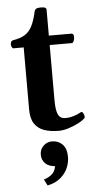

<svg xmlns="http://www.w3.org/2000/svg" viewBox="-61 -673 504 1003"><g transform="rotate(-5 190.5 -171.0)"><path d="M230 14.6Q188 14.6 155.3 3.7Q122.6 -7.3 104 -34.4Q85.4 -61.5 85.4 -108.9V-435.5H31.7Q26.4 -436 23.2 -442.9Q20 -449.7 20 -455.6Q20 -474.6 32.7 -477.5Q71.3 -483.9 95 -498Q118.7 -512.2 133.5 -541Q148.4 -569.8 159.2 -619.1Q161.1 -627 168.2 -631.3Q175.3 -635.7 191.9 -635.7Q209.5 -635.7 215.6 -631.8Q221.7 -627.9 221.7 -620.6V-485.4H340.8Q346.7 -484.9 349.6 -479.7Q352.5 -474.6 352.5 -468.8Q352.5 -454.6 348.1 -445.3Q343.8 -436 338.4 -436H221.7V-149.9Q221.7 -108.4 227.3 -86.7Q232.9 -64.9 243.7 -56.9Q254.4 -48.8 270 -48.8Q292 -48.8 313.2 -55.2Q334.5 -61.5 352.5 -71.8Q358.9 -75.7 364 -68.4Q369.1 -61 370.8 -51.8Q372.6 -42.5 369.1 -40Q357.9 -27.8 333.7 -15.4Q309.6 -2.9 281.7 5.9Q253.9 14.6 230 14.6ZM189.9 66.4Q222.7 66.4 244.4 88.6Q266.1 110.8 266.1 154.8Q266.1 183.6 253.7 212.4Q241.2 241.2 214.8 263.2Q188.5 285.2 147 293.9L130.4 261.2Q160.2 252.4 177.5 234.4Q194.8 216.3 196.3 181.2L204.6 197.3Q165.5 196.8 145.5 178.2Q125.5 159.7 125.5 131.3Q125.5 103 144.5 84.7Q163.6 66.4 189.9 66.4Z"/></g></svg>

Font: Gelasio SemiBold
Style: Regular
Weight: 600
Designer: Eben Sorkin
Foundry: Eben Sorkin
Version: Version 1.008